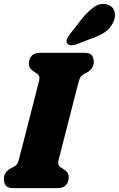

<svg xmlns="http://www.w3.org/2000/svg" viewBox="-20 -973 615 993"><path d="M282.5 -143.5Q276.5 -118.5 295.5 -106.5L309 -98Q322 -90 328.8 -80.2Q335.5 -70.5 335.5 -55.5Q335.5 -31 321 -15.5Q306.5 0 278.5 0H49Q20 0 10 -13.5Q0 -27 0 -47Q0 -67.5 10.8 -81.2Q21.5 -95 34.5 -101.5L49.5 -109.5Q61 -115.5 67 -123Q73 -130.5 78 -149.5Q88 -187.5 101.8 -241.2Q115.5 -295 130.5 -353.5Q145.5 -412 159.2 -465.5Q173 -519 182.5 -556.5Q188.5 -581.5 169.5 -593.5L156 -602Q143 -610.5 136.2 -620Q129.5 -629.5 129.5 -644.5Q129.5 -669.5 144.2 -684.8Q159 -700 186.5 -700H416Q445.5 -700 455.2 -686.8Q465 -673.5 465 -653Q465 -633 454.2 -619.2Q443.5 -605.5 430.5 -598.5L415.5 -590.5Q404.5 -584.5 398.2 -577Q392 -569.5 387 -550.5Q377 -512.5 363.2 -458.8Q349.5 -405 334.5 -346.5Q319.5 -288 305.8 -234.5Q292 -181 282.5 -143.5ZM401.5 -873.5Q434.5 -914.5 467 -937Q499.5 -959.5 535 -949.5Q565.5 -940 572.5 -912Q579.5 -884 564 -854.5Q549 -826 524.5 -808.2Q500 -790.5 455.5 -774.5L373 -743Q358.5 -737.5 345 -739.2Q331.5 -741 326.5 -750.5Q321.5 -762 327.5 -774.2Q333.5 -786.5 344.5 -800Z"/></svg>

Font: Fraunces 144pt SuperSoft Black
Style: Italic
Weight: 900
Italic angle: -16°
Version: Version 1.000;[b76b70a41]